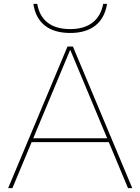

<svg xmlns="http://www.w3.org/2000/svg" viewBox="-20 -970 724 990"><path d="M22 0 328 -730H356L662 0H640L343 -711H341L44 0ZM132 -237V-257H552V-237ZM342 -800Q260 -800 211.5 -838Q163 -876 152 -950H172Q183 -886 226 -853Q269 -820 342 -820Q413 -820 456.5 -853Q500 -886 512 -950H532Q520 -876 471.5 -838Q423 -800 342 -800Z"/></svg>

Font: M PLUS 2 Thin
Style: Regular
Weight: 100
Designer: Coji Morishita
Foundry: UNDERFOREST DESIGN
Version: Version 1.001